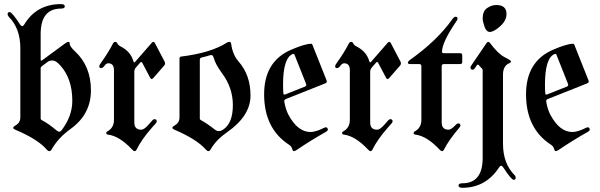

<svg xmlns="http://www.w3.org/2000/svg" viewBox="-20 -727 2923 936"><path d="M17.1 -658.7Q17.1 -668 27.3 -668Q38.6 -668 77.6 -607.9Q83 -599.6 88.1 -599.6Q93.3 -599.6 97.7 -606.9Q157.7 -707 277.3 -707Q295.9 -707 295.9 -696Q295.9 -685.1 277.3 -685.1Q178.2 -685.1 178.2 -561V-437.5Q178.2 -431.2 180.7 -431.2Q183.1 -431.2 185.5 -433.1L296.4 -514.6Q307.6 -522.9 313.7 -522.9Q319.8 -522.9 319.8 -514.2Q319.8 -500.5 346.7 -475.6Q423.3 -403.8 423.3 -286.6Q423.3 -169.4 323.7 -98.1Q263.7 -55.2 231.4 2Q227.1 9.8 220.5 9.8Q213.9 9.8 207 1.5Q166.5 -46.9 54.7 -94.7Q44.4 -99.1 44.4 -104.2Q44.4 -109.4 56.6 -116.2Q79.1 -128.9 79.1 -154.8V-492.2Q79.1 -588.9 22.5 -645.5Q17.1 -650.9 17.1 -658.7ZM178.2 -149.9Q178.2 -144 184.1 -141.1Q215.8 -125 256.8 -90.3Q263.2 -85 269 -85Q274.9 -85 279.8 -91.3Q332.5 -160.6 332.5 -235.4Q332.5 -344.2 273.4 -408.7Q252 -432.1 236.6 -432.1Q221.2 -432.1 212.9 -425.8L184.1 -404.3Q178.2 -399.9 178.2 -393.6Z M463.9 -404.8Q463.9 -409.2 471.7 -419.9Q508.8 -471.7 530.3 -514.2Q534.7 -522.9 541.7 -522.9Q548.8 -522.9 552.7 -514.6Q556.6 -506.3 568.4 -500.5Q617.2 -475.6 630.4 -428.2Q631.8 -422.9 634.3 -422.9Q636.7 -422.9 639.6 -426.3L719.7 -518.1Q724.1 -522.9 728 -522.9Q731.9 -522.9 735.4 -516.6L781.7 -428.2Q784.7 -422.9 784.7 -417.5Q784.7 -412.1 780.3 -407.2L727.5 -346.7Q723.1 -341.8 719.2 -341.8Q715.3 -341.8 711.9 -348.1L673.8 -420.4Q671.4 -424.8 668.7 -424.8Q666 -424.8 663.1 -421.4L643.1 -398.4Q634.8 -389.2 634.8 -377.4V-129.9Q634.8 -94.7 668.5 -94.7Q682.6 -94.7 703.6 -118.7L721.7 -139.2Q727.5 -146 732.9 -146Q744.1 -146 744.1 -135.3Q744.1 -131.3 738.3 -124.5L720.2 -104Q670.4 -47.9 645.5 2.9Q642.1 9.8 636.7 9.8Q631.3 9.8 625 2.9Q562.5 -64 506.3 -70.8Q498 -71.8 498 -77.6Q498 -83.5 503.4 -86.4Q535.6 -104 535.6 -142.6V-384.8Q535.6 -418.5 507.8 -418.5Q498 -418.5 489.7 -406.7Q481.4 -395 472.7 -395Q463.9 -395 463.9 -404.8Z M832.5 -116.2Q855 -128.9 855 -154.8V-441.4Q855 -450.2 862.8 -451.2Q1008.3 -469.2 1085.9 -519Q1091.8 -522.9 1098.6 -522.9Q1105.5 -522.9 1106.9 -513.2Q1114.3 -460 1142.6 -427.7Q1201.2 -361.8 1201.2 -261.2Q1201.2 -161.6 1086.4 -82Q1034.2 -45.9 1007.3 0.5Q1002 9.8 996.1 9.8Q990.2 9.8 982.9 1.5Q939.5 -47.9 830.6 -94.7Q820.3 -99.1 820.3 -104.2Q820.3 -109.4 832.5 -116.2ZM954.1 -149.9Q954.1 -144 960 -141.1Q986.3 -127.4 1028.8 -94.2Q1037.1 -87.9 1047.6 -87.9Q1058.1 -87.9 1071.8 -98.1Q1115.2 -129.9 1115.2 -214.8Q1115.2 -299.8 1061.5 -371.1Q1030.8 -413.1 1022 -444.3Q1018.1 -458.5 1011.2 -458.5Q1004.4 -458.5 998 -456.1Q985.8 -451.7 963.4 -446.8Q954.1 -444.8 954.1 -435.5Z M1267.6 -267.1Q1267.6 -427.2 1397.9 -483.9Q1466.3 -513.7 1497.6 -513.7Q1501 -513.7 1502.4 -510.3L1571.8 -335.9Q1573.2 -333 1573.2 -330.1Q1573.2 -323.7 1564.9 -320.3L1374.5 -244.6Q1365.7 -241.2 1365.7 -234.9Q1365.7 -232.4 1366.2 -230Q1372.6 -193.4 1386.2 -167.5Q1431.2 -83.5 1493.7 -83.5Q1519 -83.5 1558.1 -103Q1564.9 -106.4 1567.9 -106.4Q1578.1 -106.4 1578.1 -94.7Q1578.1 -89.4 1569.3 -84.5Q1497.1 -43.9 1427.2 3.4Q1418 9.8 1412.6 9.8Q1407.2 9.8 1404.1 -2Q1400.9 -13.7 1389.6 -21Q1267.6 -100.1 1267.6 -267.1ZM1359.9 -314Q1359.9 -280.8 1361.8 -270Q1362.8 -265.6 1365.5 -265.6Q1368.2 -265.6 1371.6 -267.1L1466.3 -304.7Q1473.1 -307.6 1473.1 -313.5Q1473.1 -315.9 1471.7 -319.3L1416 -459.5Q1414.1 -464.4 1411.4 -464.4Q1408.7 -464.4 1407.7 -463.9Q1359.9 -445.8 1359.9 -314Z M1613.8 -404.8Q1613.8 -409.2 1621.6 -419.9Q1658.7 -471.7 1680.2 -514.2Q1684.6 -522.9 1691.7 -522.9Q1698.7 -522.9 1702.6 -514.6Q1706.5 -506.3 1718.3 -500.5Q1767.1 -475.6 1780.3 -428.2Q1781.7 -422.9 1784.2 -422.9Q1786.6 -422.9 1789.6 -426.3L1869.6 -518.1Q1874 -522.9 1877.9 -522.9Q1881.8 -522.9 1885.3 -516.6L1931.6 -428.2Q1934.6 -422.9 1934.6 -417.5Q1934.6 -412.1 1930.2 -407.2L1877.4 -346.7Q1873 -341.8 1869.1 -341.8Q1865.2 -341.8 1861.8 -348.1L1823.7 -420.4Q1821.3 -424.8 1818.6 -424.8Q1815.9 -424.8 1813 -421.4L1793 -398.4Q1784.7 -389.2 1784.7 -377.4V-129.9Q1784.7 -94.7 1818.4 -94.7Q1832.5 -94.7 1853.5 -118.7L1871.6 -139.2Q1877.4 -146 1882.8 -146Q1894 -146 1894 -135.3Q1894 -131.3 1888.2 -124.5L1870.1 -104Q1820.3 -47.9 1795.4 2.9Q1792 9.8 1786.6 9.8Q1781.2 9.8 1774.9 2.9Q1712.4 -64 1656.2 -70.8Q1647.9 -71.8 1647.9 -77.6Q1647.9 -83.5 1653.3 -86.4Q1685.5 -104 1685.5 -142.6V-384.8Q1685.5 -418.5 1657.7 -418.5Q1647.9 -418.5 1639.6 -406.7Q1631.3 -395 1622.6 -395Q1613.8 -395 1613.8 -404.8Z M1980 -436Q2110.8 -528.8 2185.5 -633.8Q2193.8 -645.5 2201.2 -645.5Q2210.4 -645.5 2210.4 -635.7Q2210.4 -630.4 2203.1 -620.6Q2134.8 -520 2134.8 -474.6Q2134.8 -467.8 2142.1 -467.8H2222.7Q2233.4 -467.8 2233.4 -457V-425.3Q2233.4 -414.6 2222.7 -414.6H2144Q2133.3 -414.6 2133.3 -403.8V-129.9Q2133.3 -94.7 2167 -94.7Q2179.7 -94.7 2202.1 -118.7Q2208.5 -125.5 2213.4 -125.5Q2224.6 -125.5 2224.6 -115.2Q2224.6 -110.8 2218.8 -104Q2168 -44.4 2144 2.9Q2140.6 9.8 2135.3 9.8Q2129.9 9.8 2123.5 2.9Q2061 -64 2004.9 -70.8Q1996.6 -71.8 1996.6 -77.6Q1996.6 -83.5 2002 -86.4Q2034.2 -104 2034.2 -142.6V-403.8Q2034.2 -414.6 2024.4 -414.6H1981Q1968.3 -414.6 1968.3 -421.1Q1968.3 -427.7 1980 -436Z M2253.9 0ZM2333 -637.2Q2333 -672.4 2354.5 -687.5Q2376 -702.6 2399.4 -702.6Q2449.2 -702.6 2449.2 -658.7Q2449.2 -626.5 2418.2 -598.9Q2387.2 -571.3 2368.2 -571.3Q2351.1 -571.3 2342 -596.9Q2333 -622.6 2333 -637.2ZM2233.9 166.5Q2333 166.5 2333 42.5V-383.3Q2333 -390.1 2329.1 -393.6Q2320.8 -400.9 2314.5 -409.2Q2312.5 -412.1 2309.8 -412.1Q2307.1 -412.1 2304.2 -408.2L2294.9 -394.5Q2290 -387.2 2285.2 -387.2Q2273.4 -387.2 2273.4 -397.9Q2273.4 -401.9 2276.4 -406.2L2351.6 -516.6Q2356 -522.9 2360.4 -522.9Q2364.7 -522.9 2368.7 -517.6Q2407.7 -464.8 2440.9 -447.8Q2471.2 -432.6 2471.2 -427.5Q2471.2 -422.4 2463.9 -419.4Q2432.1 -406.7 2432.1 -363.3V-26.4Q2432.1 70.3 2488.8 127Q2494.1 132.3 2494.1 140.1Q2494.1 149.4 2483.9 149.4Q2472.7 149.4 2433.6 89.4Q2428.2 81.1 2423.1 81.1Q2418 81.1 2413.6 88.4Q2348.1 188.5 2233.9 188.5Q2215.3 188.5 2215.3 177.5Q2215.3 166.5 2233.9 166.5Z M2544.4 -267.1Q2544.4 -427.2 2674.8 -483.9Q2743.2 -513.7 2774.4 -513.7Q2777.8 -513.7 2779.3 -510.3L2848.6 -335.9Q2850.1 -333 2850.1 -330.1Q2850.1 -323.7 2841.8 -320.3L2651.4 -244.6Q2642.6 -241.2 2642.6 -234.9Q2642.6 -232.4 2643.1 -230Q2649.4 -193.4 2663.1 -167.5Q2708 -83.5 2770.5 -83.5Q2795.9 -83.5 2835 -103Q2841.8 -106.4 2844.7 -106.4Q2855 -106.4 2855 -94.7Q2855 -89.4 2846.2 -84.5Q2773.9 -43.9 2704.1 3.4Q2694.8 9.8 2689.5 9.8Q2684.1 9.8 2680.9 -2Q2677.7 -13.7 2666.5 -21Q2544.4 -100.1 2544.4 -267.1ZM2636.7 -314Q2636.7 -280.8 2638.7 -270Q2639.6 -265.6 2642.3 -265.6Q2645 -265.6 2648.4 -267.1L2743.2 -304.7Q2750 -307.6 2750 -313.5Q2750 -315.9 2748.5 -319.3L2692.9 -459.5Q2690.9 -464.4 2688.2 -464.4Q2685.5 -464.4 2684.6 -463.9Q2636.7 -445.8 2636.7 -314Z"/></svg>

Font: UnifrakturMaguntia21
Style: Book
Weight: 400
Designer: j. 'mach' wust, Gerrit Ansmann, Georg Duffner, based on a font by Peter Wiegel, original typeface by Carl Albert Fahrenw
Version: Version 2017-03-19